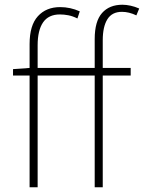

<svg xmlns="http://www.w3.org/2000/svg" viewBox="-20 -791 608 811"><path d="M105 -504V-605Q105 -684 140 -722.5Q175 -761 234 -761Q277 -761 317 -743L307 -713Q287 -723 268.5 -726.5Q250 -730 233 -730Q185 -730 162 -696.5Q139 -663 139 -600V-504H380V-626Q380 -701 411 -736Q442 -771 497 -771Q513 -771 531.5 -767Q550 -763 568 -755L556 -726Q525 -741 495 -741Q453 -741 433.5 -709.5Q414 -678 414 -621V-504H532V-472H414V0H380V-472H139V0H105V-472H35V-499Z"/></svg>

Font: Kinto Sans Thin
Style: Regular
Weight: 100
Designer: Authors: Ryoko NISHIZUKA  (kana & ideographs); Paul D. Hunt (Latin, Greek & Cyrillic); Wenlong ZHANG  (bopomofo); Sandol
Foundry: Adobe Systems Incorporated, ookami Inc.
Version: Version 0.001